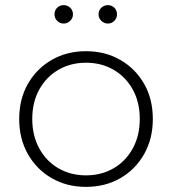

<svg xmlns="http://www.w3.org/2000/svg" viewBox="-20 -726 672 750"><path d="M316 4Q241 4 182 -30Q123 -64 89 -124Q55 -184 55 -261Q55 -339 89 -398.5Q123 -458 182 -492Q241 -526 316 -526Q391 -526 450 -492Q509 -458 543 -398.5Q577 -339 577 -261Q577 -184 543 -124Q509 -64 450 -30Q391 4 316 4ZM316 -41Q376 -41 423.5 -68.5Q471 -96 498.5 -146Q526 -196 526 -261Q526 -327 498.5 -376.5Q471 -426 423.5 -453.5Q376 -481 316 -481Q256 -481 208.5 -453.5Q161 -426 133.5 -376.5Q106 -327 106 -261Q106 -196 133.5 -146Q161 -96 208.5 -68.5Q256 -41 316 -41ZM401 -634Q387 -634 376 -644.5Q365 -655 365 -670Q365 -686 376 -696Q387 -706 401 -706Q416 -706 426.5 -696Q437 -686 437 -670Q437 -655 426.5 -644.5Q416 -634 401 -634ZM229 -634Q214 -634 203.5 -644.5Q193 -655 193 -670Q193 -686 203.5 -696Q214 -706 229 -706Q243 -706 254 -696Q265 -686 265 -670Q265 -655 254 -644.5Q243 -634 229 -634Z"/></svg>

Font: Montserrat Light
Style: Regular
Weight: 300
Designer: Julieta Ulanovsky
Foundry: Julieta Ulanovsky
Version: Version 9.000; ttfautohint (v1.8.4.7-5d5b)